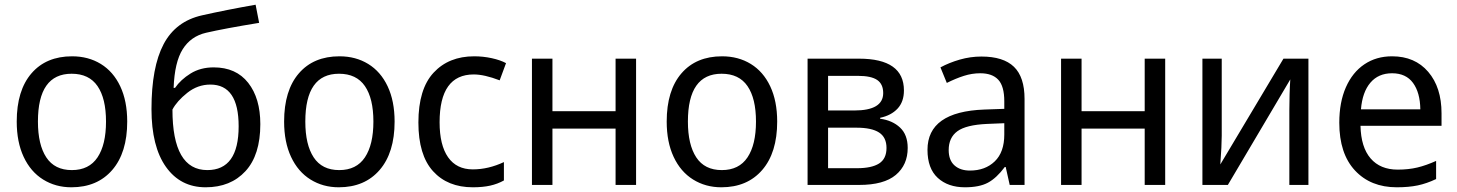

<svg xmlns="http://www.w3.org/2000/svg" viewBox="-20 -785 6186 815"><path d="M283 10Q216 10 163 -23Q110 -56 80.5 -119Q51 -182 51 -269Q51 -401 113.5 -473.5Q176 -546 286 -546Q355 -546 408 -513.5Q461 -481 490.5 -418.5Q520 -356 520 -269Q520 -137 456.5 -63.5Q393 10 283 10ZM285 -63Q358 -63 394 -117Q430 -171 430 -269Q430 -367 394 -419.5Q358 -472 284 -472Q141 -472 141 -269Q141 -171 176.5 -117Q212 -63 285 -63Z M838 -720Q940 -743 1065 -765L1080 -688Q933 -664 855 -646Q790 -631 755.5 -576Q721 -521 717 -412H723Q747 -447 789 -473Q831 -499 887 -499Q982 -499 1033.5 -433.5Q1085 -368 1085 -258Q1085 -127 1022 -58.5Q959 10 853 10Q746 10 684.5 -76.5Q623 -163 623 -322Q623 -500 674.5 -597.5Q726 -695 838 -720ZM993 -249Q993 -426 873 -426Q819 -426 775 -391Q731 -356 712 -320Q712 -63 860 -63Q993 -63 993 -249Z M1418 10Q1351 10 1298 -23Q1245 -56 1215.5 -119Q1186 -182 1186 -269Q1186 -401 1248.5 -473.5Q1311 -546 1421 -546Q1490 -546 1543 -513.5Q1596 -481 1625.5 -418.5Q1655 -356 1655 -269Q1655 -137 1591.5 -63.5Q1528 10 1418 10ZM1420 -63Q1493 -63 1529 -117Q1565 -171 1565 -269Q1565 -367 1529 -419.5Q1493 -472 1419 -472Q1276 -472 1276 -269Q1276 -171 1311.5 -117Q1347 -63 1420 -63Z M1756 -265Q1756 -407 1820.5 -476.5Q1885 -546 1993 -546Q2031 -546 2067.5 -538Q2104 -530 2128 -517L2101 -444Q2036 -469 1991 -469Q1846 -469 1846 -266Q1846 -169 1882 -117.5Q1918 -66 1987 -66Q2053 -66 2119 -97V-19Q2092 -4 2060.5 3Q2029 10 1987 10Q1880 10 1818 -58.5Q1756 -127 1756 -265Z M2325 -313H2593V-536H2680V0H2593V-239H2325V0H2238V-536H2325Z M3042 10Q2975 10 2922 -23Q2869 -56 2839.5 -119Q2810 -182 2810 -269Q2810 -401 2872.5 -473.5Q2935 -546 3045 -546Q3114 -546 3167 -513.5Q3220 -481 3249.5 -418.5Q3279 -356 3279 -269Q3279 -137 3215.5 -63.5Q3152 10 3042 10ZM3044 -63Q3117 -63 3153 -117Q3189 -171 3189 -269Q3189 -367 3153 -419.5Q3117 -472 3043 -472Q2900 -472 2900 -269Q2900 -171 2935.5 -117Q2971 -63 3044 -63Z M3716 -285V-281Q3768 -274 3800.5 -243.5Q3833 -213 3833 -157Q3833 -85 3782.5 -42.5Q3732 0 3627 0H3408V-536H3626Q3817 -536 3817 -401Q3817 -353 3790 -324Q3763 -295 3716 -285ZM3622 -463H3495V-316H3606Q3729 -316 3729 -390Q3729 -428 3703.5 -445.5Q3678 -463 3622 -463ZM3616 -243H3495V-71H3618Q3680 -71 3711.5 -91Q3743 -111 3743 -157Q3743 -202 3711.5 -222.5Q3680 -243 3616 -243Z M4329 -365V0H4266L4249 -76H4245Q4210 -29 4173.5 -9.5Q4137 10 4076 10Q4004 10 3960.5 -30Q3917 -70 3917 -149Q3917 -311 4158 -320L4243 -323V-355Q4243 -419 4217.5 -446.5Q4192 -474 4141 -474Q4106 -474 4071.5 -463Q4037 -452 3999 -433L3972 -499Q4009 -519 4054 -532Q4099 -545 4146 -545Q4239 -545 4284 -501.5Q4329 -458 4329 -365ZM4170 -259Q4081 -255 4044 -228Q4007 -201 4007 -148Q4007 -105 4031.5 -83Q4056 -61 4097 -61Q4162 -61 4202.5 -100Q4243 -139 4243 -214V-262Z M4571 -313H4839V-536H4926V0H4839V-239H4571V0H4484V-536H4571Z M5166 -209Q5166 -168 5160 -87L5428 -536H5534V0H5453V-316Q5453 -346 5454 -383.5Q5455 -421 5457 -448L5192 0H5084V-536H5166Z M6099 -304V-251H5755Q5757 -160 5798 -112.5Q5839 -65 5913 -65Q5959 -65 5996.5 -74Q6034 -83 6076 -102V-25Q6036 -6 5998 2Q5960 10 5909 10Q5798 10 5731.5 -61.5Q5665 -133 5665 -264Q5665 -351 5693 -414.5Q5721 -478 5771.5 -512Q5822 -546 5889 -546Q5986 -546 6042.5 -480Q6099 -414 6099 -304ZM5757 -321H6009Q6008 -392 5978 -433Q5948 -474 5889 -474Q5831 -474 5797 -434Q5763 -394 5757 -321Z"/></svg>

Font: Noto Sans Display
Style: Regular
Weight: 400
Designer: Monotype Design team
Foundry: Monotype Imaging Inc.
Version: Version 1.000